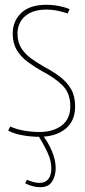

<svg xmlns="http://www.w3.org/2000/svg" viewBox="-20 -560 355 800"><path d="M14 -16 23 -33Q45 -22 78.5 -16Q112 -10 144 -10Q202 -10 237.5 -37.5Q273 -65 273 -117Q273 -171 241.5 -203Q210 -235 156 -263Q124 -281 95.5 -302Q67 -323 50 -351.5Q33 -380 33 -420Q33 -472 68.5 -506Q104 -540 173 -540Q200 -540 225.5 -535Q251 -530 270 -522L262 -504Q244 -510 221 -515Q198 -520 173 -520Q116 -520 84.5 -492.5Q53 -465 53 -420Q53 -384 69 -359Q85 -334 111 -315.5Q137 -297 167 -280Q203 -261 231.5 -239Q260 -217 276.5 -188Q293 -159 293 -117Q293 -55 252 -22.5Q211 10 144 10Q109 10 73 3.5Q37 -3 14 -16ZM92 189Q121 202 145 202Q169 202 181.5 186Q194 170 194 140Q194 110 177.5 74.5Q161 39 136 0H155Q180 31 196 69Q212 107 212 140Q212 173 197 196.5Q182 220 148 220Q135 220 119 216.5Q103 213 85 204Z"/></svg>

Font: Georama SemiCondensed Thin
Style: Regular
Weight: 100
Width: 4
Designer: Jean-Baptiste Levee
Foundry: Production Type
Version: Version 1.000